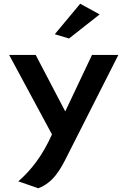

<svg xmlns="http://www.w3.org/2000/svg" viewBox="-20 -776 685 1027"><path d="M273 -593 349 -570 513 -699 409 -756ZM78 194 185 231C266 200 304 130 342 53L613 -482H472L329 -180L171 -482H29L258 -57C207 57 146 135 78 194Z"/></svg>

Font: Bluebird
Style: Regular
Weight: 400
Designer: Jasper
Foundry: Cannot Into Space Fonts
Version: Version 0.98